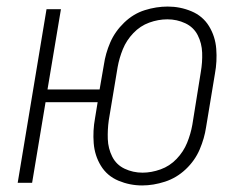

<svg xmlns="http://www.w3.org/2000/svg" viewBox="-20 -558 760 586"><path d="M414 8Q448 8 483.5 -3.5Q519 -15 547 -41.5Q575 -68 589.5 -102Q604 -136 609 -170L636 -333Q643 -371 640 -409Q637 -447 618 -478Q599 -509 564.5 -523.5Q530 -538 492 -538Q457 -538 422 -527Q387 -516 359 -489Q331 -462 316.5 -428.5Q302 -395 297 -360L284 -285H125L166 -530H122L34 0H78L119 -246H278L270 -197Q263 -159 266 -121Q269 -83 288 -52Q307 -21 341.5 -6.5Q376 8 414 8ZM415 -31Q386 -31 360.5 -43Q335 -55 322.5 -80Q310 -105 309 -133.5Q308 -162 312 -191L339 -353Q344 -381 355 -408Q366 -435 387 -457Q408 -479 435.5 -489Q463 -499 491 -499Q520 -499 545.5 -487Q571 -475 583.5 -450.5Q596 -426 597 -397Q598 -368 593 -339L567 -177Q562 -149 551 -122Q540 -95 519 -73Q498 -51 470 -41Q442 -31 415 -31Z"/></svg>

Font: Iosevka Sparkle XLtObl
Style: Regular
Weight: 200
Italic angle: -9°
Designer: Belleve Invis
Foundry: Belleve Invis
Version: Version 4.5.0; ttfautohint (v1.8.3)